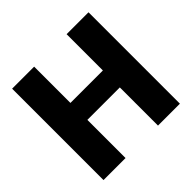

<svg xmlns="http://www.w3.org/2000/svg" viewBox="-177 -884 1056 1056"><g transform="rotate(-45 351.5 -355.5)"><path d="M647.9 0H477.5V-296.9H225.1V0H53.7V-710.9H225.1V-428.7H477.5V-710.9H647.9Z"/></g></svg>

Font: Roboto
Style: Regular
Weight: 900
Designer: Google
Version: Version 2.001171; 2014